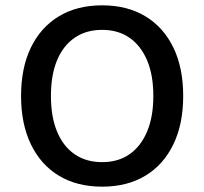

<svg xmlns="http://www.w3.org/2000/svg" viewBox="-20 -690 766 720"><path d="M363 -670Q457 -670 525 -629Q593 -588 630 -512Q667 -436 667 -330Q667 -225 630 -148.5Q593 -72 525 -31Q457 10 363 10Q269 10 201 -31Q133 -72 96 -148.5Q59 -225 59 -330Q59 -436 96 -512Q133 -588 201 -629Q269 -670 363 -670ZM363 -578Q303 -578 260 -548.5Q217 -519 194 -464Q171 -409 171 -330Q171 -252 194 -196.5Q217 -141 260 -111.5Q303 -82 363 -82Q423 -82 465.5 -111.5Q508 -141 531.5 -196.5Q555 -252 555 -330Q555 -409 531.5 -464Q508 -519 465.5 -548.5Q423 -578 363 -578Z"/></svg>

Font: Kantumruy Pro Medium
Style: Regular
Weight: 500
Designer: Sovichet Tep
Foundry: Sovichet Tep
Version: Version 1.002